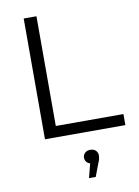

<svg xmlns="http://www.w3.org/2000/svg" viewBox="-102 -767 793 1096"><g transform="rotate(-10 294.5 -219.0)"><path d="M114 0V-700H188V-64H580V0ZM323 262 351 154 358 182Q339 182 327 171Q315 160 315 143Q315 126 327 115Q339 104 358 104Q378 104 389.5 115.5Q401 127 401 143Q401 153 398.5 164Q396 175 390 188L362 262Z"/></g></svg>

Font: MOST Montserrat
Style: Regular
Weight: 400
Designer: Julieta Ulanovsky
Foundry: Julieta Ulanovsky
Version: Version 8.000;March 11, 2024;FontCreator 15.0.0.2926 64-bit